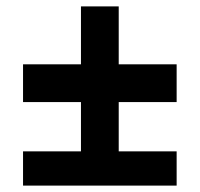

<svg xmlns="http://www.w3.org/2000/svg" viewBox="-20 -580 624 600"><path d="M52 -107H233V-261H52V-379H233V-560H351V-379H532V-261H351V-107H532V0H52Z"/></svg>

Font: Murecho Black
Style: Regular
Weight: 900
Designer: Neil Summerour
Foundry: Positype
Version: Version 1.010; ttfautohint (v1.8.3)